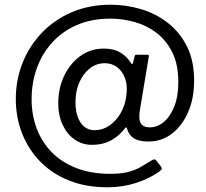

<svg xmlns="http://www.w3.org/2000/svg" viewBox="-20 -681 874 814"><path d="M656 46Q614 76 557 94.5Q500 113 435 113Q344 113 272 84Q200 55 150 3.5Q100 -48 73.5 -116Q47 -184 47 -261Q47 -342 75.5 -414Q104 -486 157.5 -542Q211 -598 285 -629.5Q359 -661 449 -661Q514 -661 577 -642.5Q640 -624 691 -584.5Q742 -545 772.5 -484.5Q803 -424 803 -339Q803 -264 777.5 -205.5Q752 -147 708.5 -114Q665 -81 609 -81Q570 -81 548.5 -94Q527 -107 519 -134Q518 -141 515.5 -141Q513 -141 508 -135Q486 -106 452 -86.5Q418 -67 368 -67Q330 -67 298 -88.5Q266 -110 246.5 -150Q227 -190 227 -243Q227 -307 252 -359.5Q277 -412 320.5 -443.5Q364 -475 421 -475Q463 -475 491.5 -457.5Q520 -440 537 -411Q538 -410 540.5 -410Q543 -410 544 -415L551 -443Q552 -449 559 -449H604Q613 -449 611 -442L574 -220Q566 -176 577 -158.5Q588 -141 614 -141Q647 -141 674.5 -164Q702 -187 719 -230Q736 -273 736 -333Q736 -407 711 -458Q686 -509 644.5 -541Q603 -573 551.5 -587.5Q500 -602 449 -602Q368 -602 306 -575Q244 -548 201 -500.5Q158 -453 136 -391.5Q114 -330 114 -260Q114 -194 135.5 -136.5Q157 -79 199 -36Q241 7 303.5 31.5Q366 56 448 56Q491 56 521.5 48.5Q552 41 575.5 27.5Q599 14 623 -1Q636 -10 643 0L663 26Q668 33 664.5 37.5Q661 42 656 46ZM300 -248Q300 -194 321.5 -161.5Q343 -129 382 -129Q415 -129 443.5 -148.5Q472 -168 491 -200.5Q510 -233 515 -271Q522 -317 510 -349Q498 -381 475.5 -397Q453 -413 425 -413Q388 -413 360 -390.5Q332 -368 316 -331Q300 -294 300 -248Z"/></svg>

Font: Libre Franklin Thin
Style: Regular
Weight: 400
Version: Version 3.000